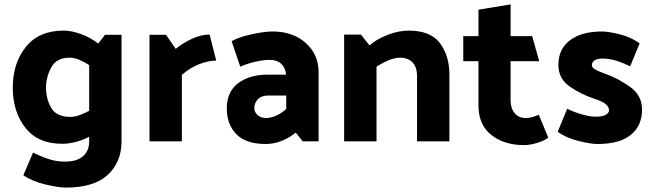

<svg xmlns="http://www.w3.org/2000/svg" viewBox="-20 -642 2966 872"><path d="M189 -245Q189 -192 213 -151.5Q237 -111 300 -111Q319 -111 342.5 -119.5Q366 -128 385 -139V-346Q365 -360 341 -370Q317 -380 296 -380Q236 -380 212.5 -335.5Q189 -291 189 -245ZM532 -484V0Q532 94 469.5 152Q407 210 278 210Q247 210 187 196Q127 182 86 154L130 51Q176 73 208 82.5Q240 92 275 92Q329 92 357 67.5Q385 43 385 1V-21Q357 -6 325 2.5Q293 11 262 11Q152 11 95 -62Q38 -135 38 -244Q38 -354 97 -428.5Q156 -503 269 -503Q306 -503 350 -486.5Q394 -470 426 -444L457 -484Z M932 -485 962 -367Q928 -367 886 -351Q844 -335 806 -302V0H659V-484H734L778 -420Q808 -445 850 -465Q892 -485 932 -485Z M1187 -106Q1210 -106 1234 -116.5Q1258 -127 1280 -147V-208H1196Q1167 -208 1151 -191Q1135 -174 1135 -151Q1135 -133 1150 -119.5Q1165 -106 1187 -106ZM1219 -499Q1310 -499 1368.5 -447Q1427 -395 1427 -313V0H1355L1323 -40Q1298 -18 1261.5 -3Q1225 12 1187 12Q1097 12 1053.5 -32.5Q1010 -77 1010 -149Q1010 -225 1061.5 -264Q1113 -303 1196 -303H1279Q1277 -334 1257.5 -352Q1238 -370 1206 -370Q1175 -370 1137 -361Q1099 -352 1071 -339L1032 -455Q1063 -473 1121 -486Q1179 -499 1219 -499Z M1836 -503Q1936 -503 1978.5 -445.5Q2021 -388 2021 -303V0H1874V-297Q1874 -337 1853.5 -358.5Q1833 -380 1797 -380Q1773 -380 1743.5 -367.5Q1714 -355 1690 -339V0H1543V-485H1619L1658 -436Q1690 -464 1740 -483.5Q1790 -503 1836 -503Z M2360 17Q2270 17 2211.5 -29Q2153 -75 2153 -164V-364H2084V-478H2153V-598L2299 -622V-478H2397L2429 -364H2299V-186Q2299 -151 2317 -128.5Q2335 -106 2369 -106Q2382 -106 2397 -110Q2412 -114 2427 -121L2470 -17Q2453 -3 2420 7Q2387 17 2360 17Z M2729 -307Q2790 -285 2843 -246.5Q2896 -208 2896 -144Q2896 -71 2845 -29.5Q2794 12 2694 12Q2663 12 2606.5 -2Q2550 -16 2513 -44L2556 -148Q2589 -132 2624.5 -122Q2660 -112 2686 -112Q2716 -112 2731 -120.5Q2746 -129 2746 -141Q2746 -157 2730.5 -169.5Q2715 -182 2681 -193Q2622 -212 2569 -248Q2516 -284 2516 -347Q2516 -419 2568.5 -459Q2621 -499 2714 -499Q2744 -499 2795.5 -486Q2847 -473 2885 -445L2842 -341Q2809 -357 2778 -366.5Q2747 -376 2716 -376Q2692 -376 2680 -367.5Q2668 -359 2668 -346Q2668 -336 2681.5 -327.5Q2695 -319 2729 -307Z"/></svg>

Font: Palanquin Dark Medium
Style: Regular
Weight: 500
Designer: Pria Ravichandran
Version: Version 1.001